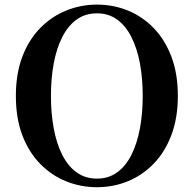

<svg xmlns="http://www.w3.org/2000/svg" viewBox="-20 -779 825 818"><path d="M392.9 18.6Q324.2 18.6 261.8 -6.5Q199.5 -31.6 151.1 -81Q102.7 -130.4 75.1 -202.8Q47.6 -275.2 47.6 -370.5Q47.6 -464.8 75.1 -537.3Q102.7 -609.9 151.1 -659.3Q199.5 -708.6 261.8 -734Q324.2 -759.4 392.9 -759.4Q462.5 -759.4 524.4 -734.3Q586.3 -709.2 634.4 -659.8Q682.6 -610.4 710.1 -537.9Q737.7 -465.3 737.7 -370.5Q737.7 -276.2 710.1 -203.4Q682.6 -130.6 634.4 -81.3Q586.3 -31.9 524.4 -6.6Q462.5 18.6 392.9 18.6ZM392.9 -18Q442.6 -18 479.3 -44.8Q515.9 -71.5 540 -119.4Q564.1 -167.3 576.1 -231.5Q588 -295.6 588 -370.5Q588 -445.3 576.1 -509.2Q564.1 -573 540 -620.8Q515.9 -668.7 479.3 -695.5Q442.6 -722.2 392.9 -722.2Q343.1 -722.2 306.2 -695.5Q269.3 -668.7 245.1 -620.8Q220.9 -573 209 -509.2Q197 -445.3 197 -370.5Q197 -295.6 209 -231.5Q220.9 -167.3 245.1 -119.4Q269.3 -71.5 306.2 -44.8Q343.1 -18 392.9 -18Z"/></svg>

Font: Noto Serif JP
Style: Regular
Weight: 200
Designer: Ryoko NISHIZUKA 西塚涼子 (kana & ideographs); Frank Grießhammer (Latin, Greek & Cyrillic); Wenlong ZHANG 张文龙 (bopomofo); San
Foundry: Adobe
Version: Version 2.001;hotconv 1.1.0;makeotfexe 2.6.0